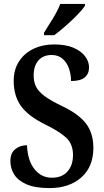

<svg xmlns="http://www.w3.org/2000/svg" viewBox="-20 -951 532 981"><path d="M233 10Q159 10 115 -9.5Q71 -29 52 -60.5Q33 -92 33 -128Q33 -169 58 -189Q83 -209 118 -209Q121 -131 156 -87Q191 -43 245 -43Q297 -43 325 -75Q353 -107 353 -159Q353 -216 317 -248.5Q281 -281 209 -316Q124 -358 87 -409.5Q50 -461 50 -538Q50 -595 77 -637Q104 -679 151 -701.5Q198 -724 256 -724Q316 -724 355.5 -707Q395 -690 415 -663Q435 -636 435 -607Q435 -574 413 -555.5Q391 -537 343 -537Q343 -570 332.5 -600.5Q322 -631 300 -650.5Q278 -670 244 -670Q201 -670 176.5 -642.5Q152 -615 152 -565Q152 -533 164 -508.5Q176 -484 206.5 -461Q237 -438 293 -411Q379 -371 418 -321.5Q457 -272 457 -195Q457 -99 395.5 -44.5Q334 10 233 10ZM205 -784Q226 -817 250.5 -857Q275 -897 288 -931H414V-921Q403 -904 376 -876Q349 -848 316.5 -819.5Q284 -791 257 -771H205Z"/></svg>

Font: Noto Serif Lao Condensed SemiBold
Style: Regular
Weight: 600
Width: 3
Designer: Monotype Design Team
Foundry: Monotype Imaging Inc.
Version: Version 2.003; ttfautohint (v1.8.4.7-5d5b)